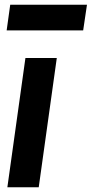

<svg xmlns="http://www.w3.org/2000/svg" viewBox="-20 -788 386 808"><path d="M11 0H143L219 -544H87ZM8 -660H330L346 -768H23Z"/></svg>

Font: Mluvka Bold
Style: Italic
Weight: 700
Italic angle: -8°
Designer: Modified by Jiří Krblich, Original typeface by Gumpita Rahayu
Foundry: Gumpita Rahayu & Jiří Krblich
Version: Version 2.000;Glyphs 3.1.1 (3134)